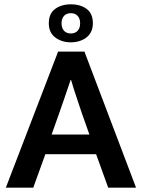

<svg xmlns="http://www.w3.org/2000/svg" viewBox="-20 -869 658 889"><path d="M206 -761Q206 -806 235 -827.5Q264 -849 308 -849Q353 -849 381.5 -827.5Q410 -806 410 -761Q410 -738 401.5 -721.5Q393 -705 379 -694.5Q365 -684 346.5 -678.5Q328 -673 308 -673Q266 -673 236 -695.5Q206 -718 206 -761ZM265 -761Q265 -739 276.5 -726.5Q288 -714 308 -714Q328 -714 339.5 -726.5Q351 -739 351 -761Q351 -783 339.5 -795.5Q328 -808 308 -808Q288 -808 276.5 -795.5Q265 -783 265 -761ZM219 -246H394L361 -339Q347 -381 334.5 -418Q322 -455 309 -499H307Q293 -458 280 -419.5Q267 -381 252 -339ZM249 -630H371L610 0H481L425 -155H190L134 0H7Z"/></svg>

Font: Mukta SemiBold
Style: Regular
Weight: 600
Designer: Girish Dalvi and Yashodeep Gholap
Foundry: Ek Type
Version: Version 2.538;PS 1.002;hotconv 16.6.51;makeotf.lib2.5.65220;